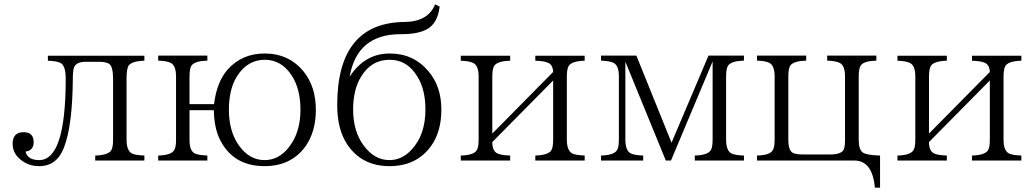

<svg xmlns="http://www.w3.org/2000/svg" viewBox="-20 -748 4754 883"><path d="M200.2 -491.7H644V-468.8Q587.9 -467.3 571.8 -446.8Q562 -432.6 562 -385.7V-106Q562 -55.2 586.9 -42Q603.5 -34.2 644 -32.7V-9.8H418V-32.7Q474.1 -34.2 490.2 -54.7Q500 -67.4 500 -106V-385.7Q500 -443.4 481 -455.1Q465.8 -463.9 433.1 -463.9H376Q332.5 -463.9 321.8 -440.9Q314.9 -426.8 314.9 -386.7Q313.5 -169.9 273.9 -68.8Q241.2 16.1 160.2 16.1Q118.7 16.1 86.9 -4.9Q38.1 -36.1 38.1 -86.9Q38.1 -140.1 88.9 -140.1Q134.8 -140.1 134.8 -94.2Q134.8 -55.7 97.2 -50.8Q107.4 -11.7 160.2 -11.7Q282.2 -11.7 282.2 -385.7Q282.2 -447.3 257.3 -459Q240.2 -467.3 200.2 -468.8Z M851.6 -269H964.4Q976.6 -370.1 1026.4 -427.7Q1092.8 -502 1196.8 -502Q1308.6 -502 1376.5 -418.9Q1432.6 -349.1 1432.6 -243.2Q1432.6 -142.6 1384.8 -74.7Q1318.8 16.1 1196.8 16.1Q1048.3 16.1 988.3 -112.8Q964.8 -164.6 963.4 -241.2H851.6V-103.5Q851.6 -53.7 876.5 -42Q894.5 -34.2 933.6 -32.7V-9.8H707.5V-32.7Q763.7 -34.2 779.3 -54.7Q789.6 -67.4 789.6 -103.5V-396Q789.6 -447.3 764.6 -459Q747.6 -467.8 707.5 -469.2V-492.2H933.6V-469.2Q877.4 -467.8 861.3 -447.3Q851.6 -434.6 851.6 -396ZM1197.8 -473.1Q1117.7 -473.1 1069.8 -397Q1032.7 -337.9 1032.7 -243.2Q1032.7 -145.5 1077.6 -80.6Q1126 -11.7 1196.8 -11.7Q1261.7 -11.7 1307.6 -69.8Q1361.8 -137.2 1361.8 -243.2Q1361.8 -339.8 1320.8 -401.9Q1273.9 -473.1 1197.8 -473.1Z M1981 -728 2002 -717.8Q1992.7 -640.6 1943.8 -613.8Q1902.3 -590.8 1827.6 -590.8H1821.8Q1622.1 -590.8 1587.9 -395Q1657.2 -502 1772 -502Q1882.3 -502 1950.7 -419.9Q2009.8 -350.6 2009.8 -244.1Q2009.8 -141.6 1961.9 -75.7Q1895.5 16.1 1771 16.1Q1644 16.1 1576.7 -84Q1530.8 -153.8 1530.8 -264.2Q1530.8 -644 1840.8 -647Q1949.2 -648.4 1981 -728ZM1772 -473.1Q1687.5 -473.1 1641.1 -396Q1604 -336.9 1604 -244.1Q1604 -145.5 1651.9 -79.6Q1701.7 -11.7 1771 -11.7Q1829.1 -11.7 1873.5 -60.5Q1936.5 -128.4 1936.5 -244.1Q1936.5 -336.9 1899.4 -396Q1853 -473.1 1772 -473.1Z M2099.1 -491.7H2326.2V-468.8Q2270 -467.3 2253.9 -446.8Q2244.1 -432.6 2244.1 -396V-133.8L2523.9 -417Q2522.5 -450.7 2500 -459.5Q2483.4 -467.3 2441.9 -468.8V-491.7H2668.9V-468.8Q2612.8 -467.3 2596.7 -446.8Q2586.9 -432.6 2586.9 -396V-105.5Q2586.9 -55.2 2612.3 -42Q2628.4 -34.2 2668.9 -32.7V-9.8H2441.9V-32.7Q2498 -34.2 2514.2 -54.7Q2523.9 -67.4 2523.9 -105.5V-377.9L2244.1 -94.7Q2244.1 -54.7 2266.1 -43Q2282.7 -34.2 2326.2 -32.7V-9.8H2099.1V-32.7Q2155.3 -34.2 2170.9 -54.7Q2181.2 -67.4 2181.2 -105.5V-396Q2181.2 -446.8 2156.2 -458.5Q2139.2 -467.3 2099.1 -468.8Z M2744.1 -492.2H2906.7L3068.4 -91.8L3238.3 -492.2H3401.4V-469.2Q3345.2 -467.8 3329.1 -447.3Q3319.3 -433.1 3319.3 -396.5V-105.5Q3319.3 -55.2 3344.2 -42Q3360.8 -34.2 3401.4 -32.7V-9.8H3175.3V-32.7Q3231.4 -34.2 3247.1 -54.7Q3257.3 -67.4 3257.3 -105.5V-465.3L3065.9 -9.8H3042L2856 -464.4V-106.9Q2856 -54.2 2881.8 -42Q2898.4 -34.2 2938 -32.7V-9.8H2744.1V-32.7Q2806.6 -34.2 2819.3 -60.5Q2826.2 -74.7 2826.2 -106.9V-396.5Q2826.2 -447.3 2801.3 -459Q2784.2 -467.8 2744.1 -469.2Z M3461.4 -492.2H3687.5V-469.2Q3631.3 -467.8 3615.2 -447.3Q3605.5 -433.1 3605.5 -396V-105.5Q3605.5 -54.7 3627.4 -44.4Q3641.6 -37.6 3674.3 -37.6H3797.4Q3849.6 -37.6 3860.4 -60.5Q3866.2 -74.2 3866.2 -105.5V-396Q3866.2 -447.3 3841.3 -459Q3824.2 -467.8 3784.2 -469.2V-492.2H4010.3V-469.2Q3953.1 -467.8 3939 -447.3Q3929.2 -433.1 3929.2 -396V-105.5Q3929.2 -59.6 3948.2 -46.4Q3966.3 -34.2 4027.3 -32.7V115.2H4003.4Q3992.7 -9.8 3908.2 -9.8H3461.4V-32.7Q3518.1 -34.2 3532.2 -54.7Q3542.5 -67.4 3542.5 -105.5V-396Q3542.5 -447.3 3517.6 -459Q3502 -467.8 3461.4 -469.2Z M4107.4 -491.7H4334.5V-468.8Q4278.3 -467.3 4262.2 -446.8Q4252.4 -432.6 4252.4 -396V-133.8L4532.2 -417Q4530.8 -450.7 4508.3 -459.5Q4491.7 -467.3 4450.2 -468.8V-491.7H4677.2V-468.8Q4621.1 -467.3 4605 -446.8Q4595.2 -432.6 4595.2 -396V-105.5Q4595.2 -55.2 4620.6 -42Q4636.7 -34.2 4677.2 -32.7V-9.8H4450.2V-32.7Q4506.3 -34.2 4522.5 -54.7Q4532.2 -67.4 4532.2 -105.5V-377.9L4252.4 -94.7Q4252.4 -54.7 4274.4 -43Q4291 -34.2 4334.5 -32.7V-9.8H4107.4V-32.7Q4163.6 -34.2 4179.2 -54.7Q4189.5 -67.4 4189.5 -105.5V-396Q4189.5 -446.8 4164.6 -458.5Q4147.5 -467.3 4107.4 -468.8Z"/></svg>

Font: I.MingCP
Style: Regular
Weight: 400
Designer: I.Font Project
Version: Version 8.000; Sep 06, 2022